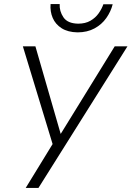

<svg xmlns="http://www.w3.org/2000/svg" viewBox="-20 -929 650 949"><path d="M230 -909H275Q273 -874 293.5 -843.5Q314 -813 366 -812Q402 -812 427 -826.5Q452 -841 467.5 -863Q483 -885 491 -908H537Q528 -872 505.5 -840Q483 -808 447 -788.5Q411 -769 363 -769Q315 -770 284.5 -789.5Q254 -809 240.5 -840.5Q227 -872 230 -909ZM610 -700 170 0H107L240 -217L93 -700H155L280 -267L547 -700Z"/></svg>

Font: Jost* Light
Style: Italic
Weight: 300
Italic angle: -10°
Version: Version 3.7